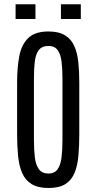

<svg xmlns="http://www.w3.org/2000/svg" viewBox="-20 -892 462 920"><path d="M212.4 8.8Q161.6 8.8 131.3 -10Q101.1 -28.8 86.2 -63Q71.3 -97.2 66.7 -144.5Q62 -191.9 62 -249V-498Q62 -566.9 72.3 -622.1Q82.5 -677.2 114.7 -709.2Q147 -741.2 212.4 -741.2Q261.7 -741.2 291.5 -722.9Q321.3 -704.6 335.9 -671.6Q350.6 -638.7 355.2 -594.2Q359.9 -549.8 359.9 -498V-249Q359.9 -192.9 355.7 -145.8Q351.6 -98.6 337.4 -64Q323.2 -29.3 293.7 -10.3Q264.2 8.8 212.4 8.8ZM212.4 -60.5Q241.7 -60.5 256.1 -81.1Q270.5 -101.6 274.9 -137.9Q279.3 -174.3 279.3 -222.7V-516.1Q279.3 -562.5 274.9 -597.4Q270.5 -632.3 256.1 -652.1Q241.7 -671.9 212.4 -671.9Q181.2 -671.9 166 -652.1Q150.9 -632.3 146.7 -597.4Q142.6 -562.5 142.6 -516.1V-222.7Q142.6 -174.3 147 -137.9Q151.4 -101.6 166.5 -81.1Q181.6 -60.5 212.4 -60.5ZM272 -800.8V-871.6H367.2V-800.8ZM54.7 -800.8V-871.6H149.9V-800.8Z"/></svg>

Font: Antonio ExtraLight
Style: Regular
Weight: 250
Designer: Vernon Adams
Foundry: Vernon Adams
Version: Version 1.002